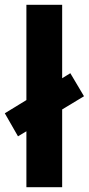

<svg xmlns="http://www.w3.org/2000/svg" viewBox="-32 -780 370 800"><path d="M78 0V-233L43 -212L-12 -308L78 -363V-760H227V-454L261 -475L318 -379L227 -324V0Z"/></svg>

Font: Noto IKEA Simplified Chinese
Style: Bold
Weight: 700
Designer: Monotype Design Team
Foundry: Monotype Imaging Inc.
Version: Version 1.100